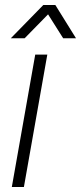

<svg xmlns="http://www.w3.org/2000/svg" viewBox="-20 -743 322 763"><path d="M23 -591H78L171 -686L231 -591H282L200 -723H152ZM27 0H75L168 -526H120Z"/></svg>

Font: Archivo Thin
Style: Italic
Weight: 100
Italic angle: -10°
Designer: Hector Gatti
Foundry: Omnibus-Type
Version: Version 2.001